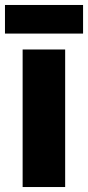

<svg xmlns="http://www.w3.org/2000/svg" viewBox="-35 -752 354 772"><path d="M227 0H56V-553H227ZM299 -732V-617H-15V-732Z"/></svg>

Font: Noto Sans Gujarati UI Condensed Black
Style: Regular
Weight: 900
Width: 3
Designer: Jelle Bosma - Monotype Design Team, Universal Thirst
Foundry: Monotype Imaging Inc.
Version: Version 2.106; ttfautohint (v1.8.4.7-5d5b)